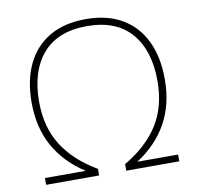

<svg xmlns="http://www.w3.org/2000/svg" viewBox="-82 -835 950 920"><g transform="rotate(-10 393.0 -374.5)"><path d="M69 0V-33H267.5Q171.5 -94.5 120.2 -185.8Q69 -277 69 -400Q69 -507.5 106.5 -585.8Q144 -664 216.2 -706.5Q288.5 -749 393 -749Q497.5 -749 569.8 -706.5Q642 -664 679.5 -585.8Q717 -507.5 717 -400Q717 -277 665.8 -185.8Q614.5 -94.5 518.5 -33H717V0H459V-32Q569.5 -96.5 625.2 -185Q681 -273.5 681 -398Q681 -546.5 608 -630.8Q535 -715 393 -715Q251.5 -715 178.2 -630.8Q105 -546.5 105 -398Q105 -273.5 161 -185Q217 -96.5 327 -32V0Z"/></g></svg>

Font: Encode Sans Expanded Expanded Thin
Style: Regular
Weight: 100
Width: 7
Designer: Multiple Designers
Foundry: Impallari Type
Version: Version 3.000; ttfautohint (v1.8.3) -l 8 -r 50 -G 200 -x 14 